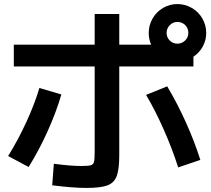

<svg xmlns="http://www.w3.org/2000/svg" viewBox="-20 -875 1040 945"><path d="M237 37 245 -69Q328 -58 379 -58Q414 -58 426.5 -61.5Q439 -65 442.5 -78Q446 -91 446 -127V-548H48V-655H446V-806H567V-655H724Q712 -682 712 -713Q712 -751 731 -784Q750 -817 782.5 -836Q815 -855 853 -855Q891 -855 924 -836Q957 -817 976 -784Q995 -751 995 -713Q995 -677 978 -646Q961 -615 932 -596V-548H567V-113Q567 -42 554.5 -8.5Q542 25 508.5 37.5Q475 50 405 50Q339 50 237 37ZM174 -442 282 -410Q257 -324 215 -230.5Q173 -137 121 -53L20 -107Q69 -186 109.5 -274Q150 -362 174 -442ZM803 -450Q853 -366 895.5 -271.5Q938 -177 966 -88L857 -51Q828 -142 786 -237Q744 -332 699 -408ZM853 -660Q875 -660 891 -675.5Q907 -691 907 -713Q907 -736 891.5 -751.5Q876 -767 853 -767Q831 -767 815.5 -751Q800 -735 800 -713Q800 -691 815.5 -675.5Q831 -660 853 -660Z"/></svg>

Font: Enso SemiBold
Style: Regular
Weight: 600
Designer: Coji Morishita
Foundry: UNDERFOREST DESIGN
Version: Version 1.000